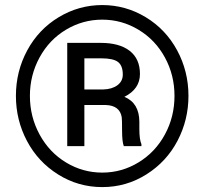

<svg xmlns="http://www.w3.org/2000/svg" viewBox="-20 -741 826 771"><path d="M43.9 -356Q43.9 -454.6 89.6 -539.1Q135.3 -623.5 216.1 -672.1Q296.9 -720.7 390.6 -720.7Q484.4 -720.7 564.9 -672.1Q645.5 -623.5 691.2 -539.1Q736.8 -454.6 736.8 -356Q736.8 -259.8 692.9 -175.8Q648.9 -91.8 568.1 -40.8Q487.3 10.3 390.6 10.3Q294.4 10.3 213.6 -40.3Q132.8 -90.8 88.4 -174.8Q43.9 -258.8 43.9 -356ZM100.1 -356Q100.1 -272 139.2 -200.4Q178.2 -128.9 245.4 -88.4Q312.5 -47.9 390.6 -47.9Q469.2 -47.9 536.6 -89.1Q604 -130.4 642.3 -201.2Q680.7 -272 680.7 -356Q680.7 -439.5 642.3 -510Q604 -580.6 536.6 -621.3Q469.2 -662.1 390.6 -662.1Q312.5 -662.1 245.1 -621.8Q177.7 -581.5 138.9 -510.3Q100.1 -439 100.1 -356ZM318.8 -319.3V-154.3H250V-568.8H384.8Q459.5 -568.8 500.7 -536.9Q542 -504.9 542 -443.8Q542 -383.8 479.5 -352.1Q539.1 -327.6 539.6 -252.4V-222.7Q539.6 -180.7 547.9 -162.1V-154.3H477.1Q470.2 -171.9 470.2 -217Q470.2 -262.2 468.8 -270.5Q460.9 -317.4 404.8 -319.3ZM318.8 -381.8H395Q430.2 -382.8 451.7 -398.9Q473.1 -415 473.1 -441.4Q473.1 -477.1 454.1 -491.9Q435.1 -506.8 386.2 -506.8H318.8Z"/></svg>

Font: Vazir UI
Style: Regular-UI
Weight: 400
Designer: Saber Rastikerdar
Foundry: Saber Rastikerdar
Version: Version 30.1.0